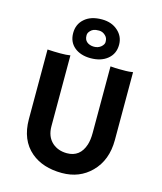

<svg xmlns="http://www.w3.org/2000/svg" viewBox="-131 -995 930 1103"><g transform="rotate(15 334.0 -444.0)"><path d="M454.1 -651.9Q484.4 -649.4 504.4 -649.4H544.9Q565.4 -649.4 587.9 -653.3V-249.5Q587.9 -129.4 515.1 -56.6Q446.3 12.2 342.3 12.2Q228.5 12.2 158.2 -46.9Q79.6 -113.3 79.6 -238.3V-651.9Q120.1 -649.4 156 -649.4Q191.9 -649.4 215.3 -653.3V-231.9Q215.3 -170.4 252.9 -136.2Q288.1 -105 340.8 -105Q418.9 -105 444.8 -185.1Q454.1 -213.9 454.1 -256.3ZM330.6 -667.5Q300.8 -667.5 276.4 -675.3Q252 -683.1 234.4 -697.8Q197.3 -728.5 197.3 -781.7Q197.3 -834 233.9 -866.2Q271 -899.9 337.4 -899.9Q396 -899.9 433.1 -866.2Q469.7 -833.5 469.7 -784.2Q469.7 -730.5 430.7 -698.7Q392.6 -667.5 330.6 -667.5ZM373.5 -750Q390.6 -764.6 390.6 -779.1Q390.6 -793.5 387 -802Q383.3 -810.5 376 -817.4Q359.4 -833.5 338.1 -833.5Q316.9 -833.5 306.2 -829.1Q295.4 -824.7 288.6 -817.4Q274.9 -804.2 274.9 -789.6Q274.9 -774.9 278.6 -766.1Q282.2 -757.3 289.6 -750.7Q296.9 -744.1 308.1 -740.2Q319.3 -736.3 332.3 -736.3Q345.2 -736.3 355.5 -740Q365.7 -743.7 373.5 -750Z"/></g></svg>

Font: Hammersmith One
Style: Regular
Weight: 400
Designer: Nicole Fally
Foundry: Nicole Fally
Version: Version 1.003